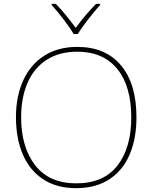

<svg xmlns="http://www.w3.org/2000/svg" viewBox="-20 -969 794 999"><path d="M376 10Q274 10 204 -36.5Q134 -83 98.5 -166Q63 -249 63 -359Q63 -467 100.5 -550Q138 -633 210 -679Q282 -725 382 -725Q529 -725 609.5 -629Q690 -533 690 -358Q690 -249 655 -166Q620 -83 549.5 -36.5Q479 10 376 10ZM377 -15Q519 -15 591 -107.5Q663 -200 663 -358Q663 -521 590 -610.5Q517 -700 382 -700Q287 -700 221 -656.5Q155 -613 122.5 -536Q90 -459 90 -359Q90 -203 163 -109Q236 -15 377 -15ZM501 -943Q471 -910 436.5 -865.5Q402 -821 385 -792H363Q346 -822 312 -866.5Q278 -911 249 -943V-949H270Q315 -904 374 -824Q427 -896 480 -949H501Z"/></svg>

Font: Noto Sans UI Thin
Style: Regular
Weight: 250
Designer: Monotype Design Team
Foundry: Monotype Imaging Inc.
Version: Version 1.001